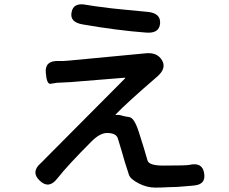

<svg xmlns="http://www.w3.org/2000/svg" viewBox="-20 -808 1040 872"><path d="M240 3Q202 52 161 13Q119 -26 164 -66Q168 -69 188 -90L547 -451Q551 -455 546 -455L299 -435Q269 -433 238 -432Q228 -431 210 -427.5Q192 -424 188 -478Q183 -533 245 -531Q267 -530 295 -533L643 -566Q694 -571 716 -534Q737 -498 695 -461Q558 -343 506 -289Q503 -285 508 -286Q522 -287 531.5 -283.5Q541 -280 568 -276Q590 -272 610 -210L633 -137Q642 -108 650 -79Q657 -56 721 -56Q826 -56 839 -59Q899 -73 907 -22Q916 28 865 34L846 36Q815 39 784 41L747 42Q716 44 685 44Q648 44 612 26Q573 6 566 -13Q556 -42 547 -72L532 -124Q524 -152 515 -180Q507 -204 466 -204Q434 -204 396 -166Q288 -58 240 3ZM707 -701Q703 -655 643 -660Q511 -670 356 -697Q296 -707 305 -752Q313 -798 372 -786Q390 -782 488 -770Q517 -767 547 -764L651 -754Q711 -748 707 -701Z"/></svg>

Font: Resource Han Rounded KR Medium
Style: Regular
Weight: 500
Designer: Cyano Hao (round all glyphs); Ryoko NISHIZUKA 西塚涼子 (kana, bopomofo & ideographs); Paul D. Hunt (Latin, Greek & Cyrillic)
Foundry: Cyano Hao
Version: 0.990